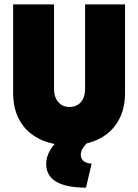

<svg xmlns="http://www.w3.org/2000/svg" viewBox="-20 -645 627 871"><path d="M370.1 206.2Q281.2 206.2 235.4 179.5Q189.6 152.8 189.6 98.6Q189.6 75 199 53.1Q208.3 31.2 227.8 8.3Q171.5 -2.8 129.2 -32.3Q86.8 -61.8 63.2 -110.1Q39.6 -158.3 39.6 -224.3V-625H225V-243.8Q225 -216 234.4 -197.2Q243.8 -178.5 259.4 -169.1Q275 -159.7 295.8 -159.7Q316 -159.7 331.9 -169.1Q347.9 -178.5 356.9 -196.9Q366 -215.3 366 -243.1V-625H547.2V-224.3Q547.2 -161.8 525.7 -114.6Q504.2 -67.4 464.9 -37.2Q425.7 -6.9 372.9 5.6Q361.8 16.7 354.2 30.2Q346.5 43.8 346.5 57.6Q346.5 75.7 360.1 86.1Q373.6 96.5 395.8 97.2Z"/></svg>

Font: Afacad Flux Black
Style: Regular
Weight: 900
Designer: Kristian Moeller
Foundry: Dicotype
Version: Version 1.100